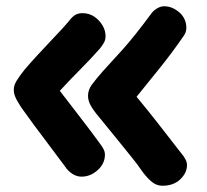

<svg xmlns="http://www.w3.org/2000/svg" viewBox="-20 -606 661 613"><path d="M499 -13Q478 -13 461 -28.5Q444 -44 429 -66Q422 -77 403.5 -100Q385 -123 364 -149Q343 -175 325 -197Q307 -219 299 -229Q280 -251 270.5 -267.5Q261 -284 261 -300Q261 -319 273.5 -336Q286 -353 307 -377Q334 -406 372.5 -449Q411 -492 464 -564Q471 -573 482 -579.5Q493 -586 504 -586Q530 -586 552.5 -566.5Q575 -547 575 -516Q575 -509 572 -501.5Q569 -494 562 -485Q531 -440 493.5 -393Q456 -346 416 -297Q451 -255 486.5 -209.5Q522 -164 560 -115Q567 -107 572 -97.5Q577 -88 577 -79Q577 -54 555.5 -33.5Q534 -13 499 -13ZM240 -42Q225 -42 211 -51Q197 -60 188 -74Q163 -108 137.5 -141.5Q112 -175 89.5 -205.5Q67 -236 50 -260Q45 -267 34.5 -285Q24 -303 24 -319Q24 -334 33.5 -349Q43 -364 58 -383Q75 -403 96 -426Q117 -449 138 -471Q159 -493 176 -511.5Q193 -530 201 -540Q211 -553 220.5 -558.5Q230 -564 243 -564Q265 -564 281.5 -552.5Q298 -541 307.5 -524.5Q317 -508 317 -491Q317 -479 312 -470Q307 -461 299 -451Q268 -416 235 -383Q202 -350 171 -316Q203 -274 236 -231.5Q269 -189 301 -145Q307 -137 311 -129Q315 -121 315 -112Q315 -84 292 -63Q269 -42 240 -42Z"/></svg>

Font: Playpen Sans Arabic
Style: Bold
Weight: 700
Version: Version 2.000